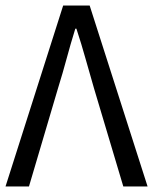

<svg xmlns="http://www.w3.org/2000/svg" viewBox="-20 -676 555 696"><path d="M0 0 209 -656H305L515 0H427L321 -355Q304 -413 290 -463.5Q276 -514 257 -572H253Q235 -514 221.5 -463.5Q208 -413 190 -355L85 0Z"/></svg>

Font: Source Sans 3
Style: Regular
Weight: 400
Designer: Paul D. Hunt
Foundry: Adobe
Version: Version 3.046;hotconv 1.0.118;makeotfexe 2.5.65603